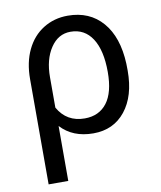

<svg xmlns="http://www.w3.org/2000/svg" viewBox="-83 -605 732 874"><g transform="rotate(-10 283.0 -167.5)"><path d="M289.1 -538.1Q390.1 -538.1 449.7 -469.2Q509.3 -400.4 514.6 -276.4L515.1 -244.1Q515.1 -127 460.4 -58.6Q405.8 9.8 312.5 9.8Q217.3 9.8 161.6 -50.8V203.1H70.8V-283.2Q70.8 -360.4 98.4 -418Q126 -475.6 176 -506.8Q226.1 -538.1 289.1 -538.1ZM161.6 -135.7Q202.1 -64 285.6 -64Q351.6 -64 388.2 -111.6Q424.8 -159.2 424.8 -254.4Q424.8 -354.5 389.4 -409.2Q354 -463.9 289.1 -463.9Q231.9 -463.9 196.8 -411.1Q161.6 -358.4 161.6 -275.9Z"/></g></svg>

Font: APIMedia Roboto
Style: Regular
Weight: 400
Designer: Google
Version: Version 2.137; 2017